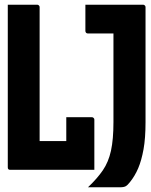

<svg xmlns="http://www.w3.org/2000/svg" viewBox="-20 -720 640 814"><path d="M24 0Q21 0 19 -0.5Q17 -1 15.5 -2.5Q14 -4 13.5 -6Q13 -8 13 -11Q13 -63 13 -114.5Q13 -166 13 -218Q13 -270 13 -321Q13 -372 13 -422.5Q13 -473 13 -521.5Q13 -570 13 -617Q13 -638 13 -658.5Q13 -679 13 -700Q35 -700 55.5 -700Q76 -700 95.5 -700Q115 -700 137 -700Q141 -700 143 -698.5Q145 -697 146.5 -695Q148 -693 148 -689Q148 -643 148 -595.5Q148 -548 148 -501Q148 -454 148 -406Q148 -358 148 -310.5Q148 -263 148 -216Q148 -169 148 -122H280Q293 -122 307.5 -115.5Q322 -109 337 -94Q352 -79 363.5 -56Q375 -33 380 0ZM261 -223Q276 -223 296 -223Q316 -223 336 -223Q356 -223 369 -223Q373 -223 375 -221.5Q377 -220 378.5 -218Q380 -216 380 -212Q380 -194 380 -165.5Q380 -137 380 -106.5Q380 -76 380 -47.5Q380 -19 380 0Q344 -5 317.5 -19Q291 -33 276 -55.5Q261 -78 261 -108Q261 -122 261 -144Q261 -166 261 -188.5Q261 -211 261 -223ZM353 74Q392 37 416 2Q440 -33 450.5 -81Q461 -129 461 -202Q461 -223 461 -257.5Q461 -292 461 -334.5Q461 -377 461 -424Q461 -471 461 -517Q461 -563 461 -605L481 -559L444 -601L489 -578Q472 -578 451.5 -578Q431 -578 411 -578Q391 -578 375.5 -578Q360 -578 353 -578Q348 -578 345 -581Q342 -584 342 -589Q342 -618 342 -644.5Q342 -671 342 -700Q358 -700 388 -700Q418 -700 453.5 -700Q489 -700 524.5 -700Q560 -700 586 -700Q590 -700 592 -698.5Q594 -697 595.5 -695Q597 -693 597 -689Q597 -644 597 -599Q597 -554 597 -507.5Q597 -461 597 -411.5Q597 -362 597 -310.5Q597 -259 597 -202Q597 -134 588.5 -87Q580 -40 566 -7Q552 26 531 52Q521 65 513 69.5Q505 74 489 74Q471 74 446.5 74Q422 74 397 74Q372 74 353 74Z"/></svg>

Font: RecMonoLinear Nerd Font Mono
Style: Bold
Weight: 700
Monospace: yes
Version: Version 1.085; ttfautohint (v1.8.4.7-5d5b);Nerd Fonts 3.2.1